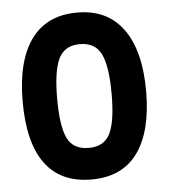

<svg xmlns="http://www.w3.org/2000/svg" viewBox="-46 -608 581 660"><g transform="rotate(-5 244.5 -278.0)"><path d="M244 10Q138 10 84.5 -62.5Q31 -135 31 -277Q31 -417 85 -491.5Q139 -566 244 -566Q348 -566 402.5 -491Q457 -416 457 -277Q457 -138 403.5 -64Q350 10 244 10ZM244 -99Q297 -99 317.5 -140.5Q338 -182 338 -277Q338 -372 317.5 -414.5Q297 -457 244 -457Q191 -457 170.5 -414.5Q150 -372 150 -277Q150 -182 170 -140.5Q190 -99 244 -99Z"/></g></svg>

Font: Zain ExtraBold
Style: Regular
Weight: 800
Designer: Zain,Boutros
Foundry: Mobile Telecommunications Company (Zain), 2024
Version: Version 1.50; ttfautohint (v1.8.4)